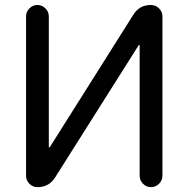

<svg xmlns="http://www.w3.org/2000/svg" viewBox="-20 -775 755 774"><path d="M634.8 -66.4Q634.8 -47.9 621.1 -34.2Q607.4 -20.5 588.9 -20.5Q570.3 -20.5 556.6 -34.2Q543 -47.9 543 -66.4V-591.8Q543 -592.8 541.5 -593.3Q540 -593.8 539.1 -592.8L202.1 -59.6Q177.7 -20.5 130.9 -20.5Q112.3 -20.5 98.6 -34.2Q85 -47.9 85 -66.4V-709Q85 -727.5 98.6 -741.2Q112.3 -754.9 130.9 -754.9Q149.4 -754.9 163.1 -741.2Q176.8 -727.5 176.8 -709V-183.6Q176.8 -181.6 178.2 -181.2Q179.7 -180.7 180.7 -181.6L517.6 -715.8Q542 -754.9 587.9 -754.9Q607.4 -754.9 621.1 -741.2Q634.8 -727.5 634.8 -709Z"/></svg>

Font: Gen Jyuu Gothic P Regular
Style: Regular
Weight: 400
Designer: [Source Han Sans]
Ryoko NISHIZUKA  (kana & ideographs); Paul D. Hunt (Latin, Greek & Cyrillic); Wenlong ZHANG  (bopomofo
Version: Version 1.002.20150607